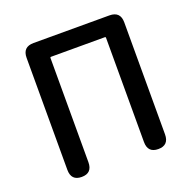

<svg xmlns="http://www.w3.org/2000/svg" viewBox="-130 -866 991 994"><g transform="rotate(-20 366.0 -368.5)"><path d="M155 0Q97 0 97 -60V-677Q97 -737 157 -737H575Q635 -737 635 -677V-60Q635 0 577 0Q519 0 519 -60V-634Q519 -639 514 -639H218Q213 -639 213 -634V-60Q213 0 155 0Z"/></g></svg>

Font: Resource Han Rounded JP Medium
Style: Regular
Weight: 500
Designer: Cyano Hao (round all glyphs); Ryoko NISHIZUKA 西塚涼子 (kana, bopomofo & ideographs); Paul D. Hunt (Latin, Greek & Cyrillic)
Foundry: Cyano Hao
Version: 0.990